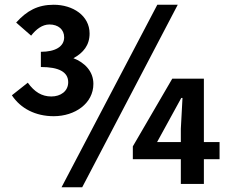

<svg xmlns="http://www.w3.org/2000/svg" viewBox="-20 -774 961 808"><path d="M206 -285C296 -285 373 -339 373 -421C373 -474 336 -511 289 -529C331 -552 357 -584 357 -633C357 -708 287 -754 206 -754C139 -754 93 -729 48 -679L111 -624C132 -651 158 -671 188 -671C225 -671 250 -650 250 -617C250 -578 213 -556 152 -556V-492C228 -492 267 -471 267 -428C267 -390 235 -368 196 -368C156 -368 125 -387 97 -426L30 -373C67 -317 130 -285 206 -285ZM239 14H326L728 -754H642ZM741 0H838V-104H904V-176H838V-443H705L539 -158V-104H741ZM641 -176 743 -362H748L741 -232V-176Z"/></svg>

Font: Noto Sans JP
Style: Bold
Weight: 700
Designer: Ryoko NISHIZUKA  (kana, bopomofo & ideographs); Paul D. Hunt (Latin, Greek & Cyrillic); Sandoll Communications , Soo-you
Foundry: Adobe
Version: Version 2.002;hotconv 1.0.116;makeotfexe 2.5.65601